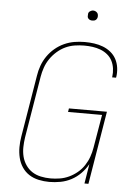

<svg xmlns="http://www.w3.org/2000/svg" viewBox="-61 -958 721 1012"><g transform="rotate(5 300.0 -452.0)"><path d="M238 8Q210 8 182 2Q154 -4 131.5 -18.5Q109 -33 94 -55.5Q79 -78 72.5 -105Q66 -132 66 -160.5Q66 -189 71 -218L125 -544Q129 -571 138.5 -597.5Q148 -624 164.5 -648Q181 -672 203.5 -691Q226 -710 252.5 -722Q279 -734 306.5 -738.5Q334 -743 361 -743Q387 -743 411.5 -739.5Q436 -736 458 -727.5Q480 -719 498.5 -704Q517 -689 528 -668.5Q539 -648 542.5 -623Q546 -598 542 -573L541 -570H520L521 -573Q524 -595 521 -617Q518 -639 508.5 -657.5Q499 -676 482.5 -689.5Q466 -703 446 -710.5Q426 -718 404.5 -721Q383 -724 360 -724Q335 -724 309.5 -720Q284 -716 260.5 -705Q237 -694 216.5 -676Q196 -658 181 -636Q166 -614 157.5 -589.5Q149 -565 145 -541L91 -215Q87 -189 86.5 -163Q86 -137 92 -113Q98 -89 112 -68.5Q126 -48 146 -35Q166 -22 191.5 -16.5Q217 -11 243 -11Q267 -11 292 -15Q317 -19 340.5 -30Q364 -41 384.5 -58Q405 -75 419.5 -97Q434 -119 442.5 -143Q451 -167 455 -191L485 -368H305L308 -387H509L445 0H424L441 -104Q426 -77 404 -54.5Q382 -32 354.5 -17.5Q327 -3 297 2.5Q267 8 238 8ZM390 -859Q384 -859 378.5 -861Q373 -863 369 -867.5Q365 -872 364.5 -878.5Q364 -885 365 -891Q365 -896 367.5 -900Q370 -904 374 -906.5Q378 -909 382 -910.5Q386 -912 391 -912Q397 -912 402.5 -909.5Q408 -907 412 -902.5Q416 -898 417 -891.5Q418 -885 417 -879Q416 -874 413.5 -870Q411 -866 407.5 -863.5Q404 -861 399.5 -860Q395 -859 390 -859Z"/></g></svg>

Font: Iosevka Thin Extended
Style: Italic
Weight: 100
Width: 7
Italic angle: -9°
Monospace: yes
Designer: Belleve Invis
Foundry: Belleve Invis
Version: Version 32.5.0; ttfautohint (v1.8.4)